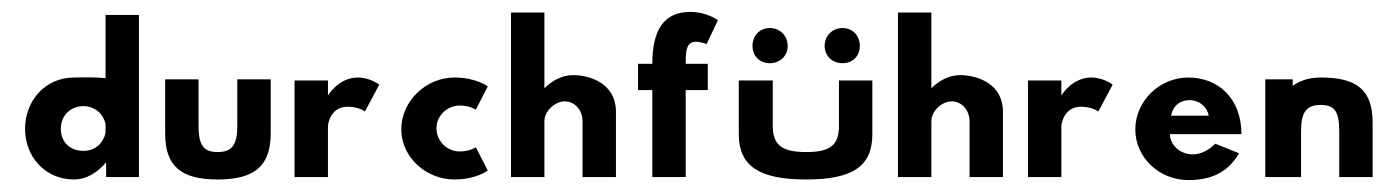

<svg xmlns="http://www.w3.org/2000/svg" viewBox="-20 -297 2345 322"><path d="M82 -81C82 -103 98 -119 120 -119C138 -119 153 -107 157 -89V-74C153 -57 140 -44 120 -44C97 -44 82 -59 82 -81ZM213 0V-272H157V-166C135 -168 114 -167 104 -167C56 -167 22 -128 22 -81C22 -34 56 4 104 4C126 4 145 -9 158 -25V0Z M313 -164H257V-73C257 -18 284 4 345 4C406 4 434 -18 434 -73V-164H378V-86C378 -54 369 -42 345 -42C321 -42 313 -54 313 -86Z M530 -162H474V0H530V-85C530 -89 534 -118 563 -118C582 -118 592 -110 592 -110L616 -155C616 -155 601 -167 580 -167C548 -167 530 -137 530 -137Z M798 -11 778 -50C778 -50 768 -43 751 -43C730 -43 712 -60 712 -82C712 -103 730 -120 751 -120C768 -120 778 -113 778 -113L798 -152C798 -152 779 -167 742 -167C695 -167 653 -128 653 -80C653 -33 695 4 742 4C779 4 798 -11 798 -11Z M893 -276H837V0H893V-94C893 -111 911 -127 927 -127C945 -127 957 -111 957 -94V0H1013V-110C1013 -156 971 -171 941 -171C923 -171 906 -162 893 -149Z M1074 -190H1050V-146H1074V0H1130V-146H1167V-190H1130C1130 -209 1130 -227 1147 -227C1156 -227 1165 -223 1165 -223L1184 -263C1184 -263 1166 -277 1138 -277C1094 -277 1074 -248 1074 -190Z M1219 -162V-72C1219 -18 1254 4 1332 4C1410 4 1443 -18 1443 -72V-162H1387V-86C1387 -54 1373 -42 1332 -42C1291 -42 1276 -54 1276 -86V-162ZM1393 -250C1376 -250 1363 -237 1363 -220C1363 -203 1376 -191 1393 -191C1410 -191 1422 -203 1422 -220C1422 -237 1410 -250 1393 -250ZM1271 -250C1254 -250 1242 -237 1242 -220C1242 -203 1254 -191 1271 -191C1288 -191 1301 -203 1301 -220C1301 -237 1288 -250 1271 -250Z M1542 -276H1486V0H1542V-94C1542 -111 1560 -127 1576 -127C1594 -127 1606 -111 1606 -94V0H1662V-110C1662 -156 1620 -171 1590 -171C1572 -171 1555 -162 1542 -149Z M1760 -162H1704V0H1760V-85C1760 -89 1764 -118 1793 -118C1812 -118 1822 -110 1822 -110L1846 -155C1846 -155 1831 -167 1810 -167C1778 -167 1760 -137 1760 -137Z M1944 -103C1946 -115 1955 -129 1975 -129C1992 -129 2005 -117 2007 -103ZM2018 -56C1982 -20 1942 -45 1942 -72H2062C2062 -132 2023 -167 1973 -167C1924 -167 1884 -127 1884 -80C1884 -33 1924 5 1973 5C2010 5 2039 -7 2058 -40Z M2162 0V-77C2162 -109 2171 -121 2195 -121C2219 -121 2226 -109 2226 -77V0H2282V-91C2282 -146 2256 -167 2195 -167C2174 -167 2159 -161 2148 -153V-164H2102V0Z"/></svg>

Font: Hussar Tani
Style: Dwa
Weight: 700
Foundry: Cannot Into Space Fonts
Version: Version 0.92